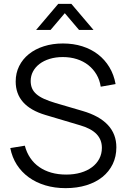

<svg xmlns="http://www.w3.org/2000/svg" viewBox="-20 -960 656 995"><path d="M167.2 -805 281.8 -940H349.8L464.5 -805H389.5L315.8 -891.7L242.2 -805ZM320 15Q379.5 15 428 -0.1Q476.5 -15.2 510.9 -42.9Q545.3 -70.7 564.2 -109.7Q583 -148.7 583 -196.7Q583 -265.3 538.8 -312.6Q494.5 -359.8 408 -385L267.5 -426.2Q232.7 -436.5 208.2 -447.7Q183.8 -458.8 168.3 -472.5Q152.8 -486.2 145.9 -502.8Q139 -519.3 139 -540.2Q139 -566.7 150.9 -589.2Q162.8 -611.8 184.7 -628.6Q206.5 -645.3 237.2 -654.8Q268 -664.3 305.7 -664.3Q345.2 -664.3 378.7 -653.5Q412.2 -642.7 437.8 -622.5Q463.3 -602.3 480 -574.1Q496.7 -545.8 502 -510.7L579 -524.3Q570.3 -573 546.8 -611.9Q523.3 -650.8 488 -678.1Q452.7 -705.3 406.7 -720Q360.7 -734.7 306.3 -734.7Q252.3 -734.7 207.2 -720.2Q162.2 -705.8 129.8 -679.8Q97.3 -653.7 79.3 -617.5Q61.3 -581.3 61.3 -537.7Q61.3 -473.7 99.8 -430.5Q138.2 -387.3 215 -364.3L397.3 -310Q453.3 -293.5 480.7 -264.7Q508 -235.8 508 -194Q508 -163 494.6 -137.4Q481.2 -111.8 456.8 -93.6Q432.5 -75.3 398.5 -65.3Q364.5 -55.3 323 -55.3Q281.2 -55.3 245.9 -65.3Q210.7 -75.3 183.1 -94.6Q155.5 -113.8 136.7 -141.8Q117.8 -169.7 108.7 -205L33.3 -192.7Q42.7 -144.7 67.2 -106.4Q91.8 -68.2 129.2 -41.1Q166.5 -14 214.9 0.5Q263.3 15 320 15Z"/></svg>

Font: Vela Sans GX ExtLt
Style: Regular
Weight: 200
Designer: Principal design: Mikhail Sharanda - project Manrope.
Design modification: Ravid Balaliev
Foundry: Mikhail Sharanda
Version: Version 1.001